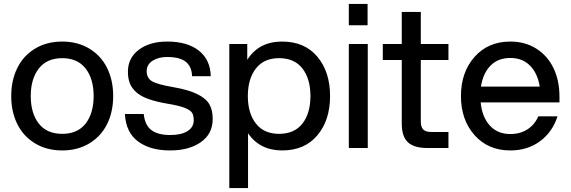

<svg xmlns="http://www.w3.org/2000/svg" viewBox="-20 -740 2854 960"><path d="M427.2 -23.4Q368.7 12.2 291 12.2Q213.4 12.2 154.8 -23.4Q96.2 -59.1 66.2 -120.4Q36.1 -181.6 36.1 -259.8Q36.1 -337.9 66.2 -399.4Q96.2 -460.9 154.8 -496.6Q213.4 -532.2 291 -532.2Q368.7 -532.2 427.2 -496.6Q485.8 -460.9 515.9 -399.4Q545.9 -337.9 545.9 -259.8Q545.9 -181.6 515.9 -120.4Q485.8 -59.1 427.2 -23.4ZM174.1 -397.5Q133.8 -345.7 133.8 -259.8Q133.8 -173.8 173.8 -122.3Q213.9 -70.8 291 -70.8Q368.2 -70.8 408.2 -122.3Q448.2 -173.8 448.2 -259.8Q448.2 -345.7 408 -397.5Q367.7 -449.2 291 -449.2Q214.4 -449.2 174.1 -397.5Z M830.6 12.2Q730.5 12.2 669.9 -33Q609.4 -78.1 604.5 -169.9H698.7Q704.6 -113.8 737.1 -89.4Q769.5 -64.9 831.5 -64.9Q886.7 -64.9 917.7 -84.5Q948.7 -104 948.7 -139.2Q948.7 -163.1 940.2 -176.3Q931.6 -189.5 903.6 -200.7Q875.5 -211.9 819.3 -221.2Q760.7 -231 721.2 -245.4Q681.6 -259.8 659.7 -280.3Q637.7 -300.8 628.7 -325Q619.6 -349.1 619.6 -381.8Q619.6 -450.2 674.1 -491.2Q728.5 -532.2 816.4 -532.2Q917.5 -532.2 974.9 -486.3Q1032.2 -440.4 1033.7 -358.9H940.4Q939.5 -386.7 929.4 -406Q919.4 -425.3 902.1 -435.8Q884.8 -446.3 864 -450.7Q843.3 -455.1 816.4 -455.1Q771.5 -455.1 742.4 -436Q713.4 -417 713.4 -383.8Q713.4 -349.6 740 -333.7Q766.6 -317.9 846.7 -304.2Q922.9 -291 966.3 -269.5Q1009.8 -248 1026.6 -219Q1043.5 -189.9 1043.5 -145Q1043.5 -70.8 984.4 -29.3Q925.3 12.2 830.6 12.2Z M1126.5 -520H1216.3V-440.9Q1273.9 -532.2 1390.6 -532.2Q1503.4 -532.2 1566.9 -456.3Q1630.4 -380.4 1630.4 -259.8Q1630.4 -139.2 1566.9 -63.5Q1503.4 12.2 1390.6 12.2Q1279.8 12.2 1220.2 -73.2V200.2H1126.5ZM1375.5 -70.8Q1452.1 -70.8 1492.2 -122.3Q1532.2 -173.8 1532.2 -259.8Q1532.2 -345.7 1492.2 -397.5Q1452.1 -449.2 1375.5 -449.2Q1299.3 -449.2 1259.3 -397.2Q1219.2 -345.2 1219.2 -259.8Q1219.2 -174.3 1259.3 -122.6Q1299.3 -70.8 1375.5 -70.8Z M1724.1 0V-520H1818.8V0ZM1724.1 -613.8V-720.2H1817.9V-613.8Z M1988.8 -680.2H2084V-520H2222.2V-439.9H2084V-132.8Q2084 -105 2096.2 -92.5Q2108.4 -80.1 2136.7 -80.1H2222.2V0H2117.2Q2049.8 0 2019.3 -28.8Q1988.8 -57.6 1988.8 -122.1V-439.9H1894V-520H1988.8Z M2531.7 12.2Q2420.4 12.2 2352.5 -64.5Q2284.7 -141.1 2284.7 -259.8Q2284.7 -378.4 2352.5 -455.3Q2420.4 -532.2 2531.7 -532.2Q2605.5 -532.2 2661.6 -496.8Q2717.8 -461.4 2747.6 -399.2Q2777.3 -336.9 2777.3 -257.8V-228H2383.3Q2390.1 -155.8 2428.7 -112.8Q2467.3 -69.8 2531.7 -69.8Q2580.6 -69.8 2616.9 -93Q2653.3 -116.2 2671.4 -158.2H2767.6Q2742.2 -79.6 2679.9 -33.7Q2617.7 12.2 2531.7 12.2ZM2384.8 -307.1H2678.7Q2668 -373.5 2630.1 -411.9Q2592.3 -450.2 2531.7 -450.2Q2470.2 -450.2 2432.6 -411.9Q2395 -373.5 2384.8 -307.1Z"/></svg>

Font: Aspekta 450
Style: Regular
Weight: 450
Designer: Ivo Dolenc
Version: Version 2.000